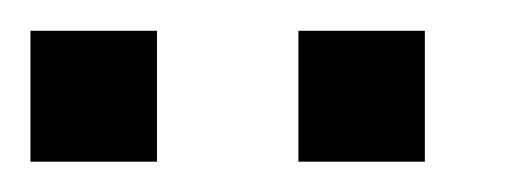

<svg xmlns="http://www.w3.org/2000/svg" viewBox="-20 -736 338 126"><path d="M175.8 -629.9V-715.8H258.8V-629.9ZM0 -629.9V-715.8H83V-629.9Z"/></svg>

Font: Namkio Khamti Book
Style: Regular
Weight: 500
Designer: Debbi Hosken
Foundry: SIL International
Version: Version 3.917